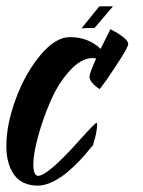

<svg xmlns="http://www.w3.org/2000/svg" viewBox="-77 -554 452 605"><path d="M271 -462Q327 -433 327 -415Q327 -407 304.5 -371.5Q282 -336 260 -304L237 -273Q205 -295 205 -312Q205 -323 226 -370Q220 -371 215 -371Q179 -371 143 -331.5Q107 -292 83 -237Q59 -182 43.5 -126Q28 -70 28 -35Q28 -18 32 -9Q36 0 43 0Q74 0 177 -116Q223 -167 227 -167Q228 -167 228 -167Q229 -165 229 -160Q229 -151 226 -135Q223 -119 219 -108L216 -96Q215 -96 203 -81Q191 -66 174.5 -48.5Q158 -31 136.5 -12.5Q115 6 89.5 18.5Q64 31 41 31Q-9 30 -33 -4Q-57 -38 -57 -94Q-57 -162 -27 -243Q3 -324 50.5 -380.5Q98 -437 143 -437Q143 -437 144 -437Q201 -437 240 -400ZM236 -534H279L221 -466L180 -465Z"/></svg>

Font: Vervelle
Style: Script
Weight: 400
Monospace: yes
Designer: Nur Solikh
Foundry: Astageni Type
Version: Version 1.0